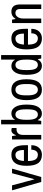

<svg xmlns="http://www.w3.org/2000/svg" viewBox="1322 -2085 775 3459"><g transform="rotate(-90 1709.5 -355.5)"><path d="M161 0 10 -526H100L207 -126H211L318 -526H401L250 0Z M823 -291V-239H538Q539 -147 566.5 -104Q594 -61 653 -61Q693 -61 717.5 -93Q742 -125 742 -179H823Q823 -91 775.5 -39.5Q728 12 651 12Q551 12 501.5 -53.5Q452 -119 452 -263Q452 -404 501 -471Q550 -538 650 -538Q738 -538 780.5 -479.5Q823 -421 823 -291ZM539 -312H737Q737 -387 715 -426Q693 -465 650 -465Q597 -465 570.5 -427.5Q544 -390 539 -312Z M1133 -530V-445H1106Q1063 -445 1035.5 -415.5Q1008 -386 1008 -321V0H926V-526H988L999 -457H1005Q1016 -492 1038 -515Q1060 -538 1094 -538Q1108 -538 1119 -534.5Q1130 -531 1133 -530Z M1261 0H1199V-723H1281V-476H1286Q1299 -505 1329 -521.5Q1359 -538 1398 -538Q1468 -538 1511.5 -469Q1555 -400 1555 -264Q1555 -124 1512.5 -56Q1470 12 1392 12Q1356 12 1326 -6.5Q1296 -25 1277 -61H1272ZM1375 -465Q1281 -465 1281 -278V-244Q1281 -61 1375 -61Q1423 -61 1446 -104Q1469 -147 1469 -244V-282Q1469 -379 1446 -422Q1423 -465 1375 -465Z M2011 -263Q2011 -123 1963.5 -55.5Q1916 12 1823 12Q1730 12 1682.5 -55.5Q1635 -123 1635 -263Q1635 -403 1682.5 -470.5Q1730 -538 1823 -538Q1916 -538 1963.5 -470.5Q2011 -403 2011 -263ZM1721 -282V-244Q1721 -61 1823 -61Q1925 -61 1925 -244V-282Q1925 -465 1823 -465Q1721 -465 1721 -282Z M2385 0 2374 -61H2369Q2350 -25 2320 -6.5Q2290 12 2254 12Q2176 12 2133.5 -56Q2091 -124 2091 -264Q2091 -400 2134.5 -469Q2178 -538 2248 -538Q2287 -538 2317 -521.5Q2347 -505 2360 -476H2365V-723H2447V0ZM2177 -282V-244Q2177 -147 2200 -104Q2223 -61 2271 -61Q2365 -61 2365 -244V-278Q2365 -465 2271 -465Q2223 -465 2200 -422Q2177 -379 2177 -282Z M2920 -291V-239H2635Q2636 -147 2663.5 -104Q2691 -61 2750 -61Q2790 -61 2814.5 -93Q2839 -125 2839 -179H2920Q2920 -91 2872.5 -39.5Q2825 12 2748 12Q2648 12 2598.5 -53.5Q2549 -119 2549 -263Q2549 -404 2598 -471Q2647 -538 2747 -538Q2835 -538 2877.5 -479.5Q2920 -421 2920 -291ZM2636 -312H2834Q2834 -387 2812 -426Q2790 -465 2747 -465Q2694 -465 2667.5 -427.5Q2641 -390 2636 -312Z M3359 -379V0H3277V-373Q3277 -424 3258 -444.5Q3239 -465 3203 -465Q3162 -465 3133.5 -426Q3105 -387 3105 -321V0H3023V-526H3085L3096 -465H3102Q3143 -538 3229 -538Q3292 -538 3325.5 -500.5Q3359 -463 3359 -379Z"/></g></svg>

Font: Archivo Narrow
Style: Regular
Weight: 400
Designer: Hector Gatti
Foundry: Omnibus-Type
Version: Version 1.003